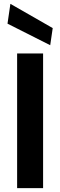

<svg xmlns="http://www.w3.org/2000/svg" viewBox="-20 -978 312 998"><path d="M69 0V-700H204V0ZM241 -743 19 -855 34 -958 254 -832Z"/></svg>

Font: DM Sans
Style: Bold
Weight: 700
Designer: Colophon Foundry, Jonny Pinhorn
Foundry: Colophon Foundry
Version: Version 4.004; ttfautohint (v1.8.4.7-5d5b)